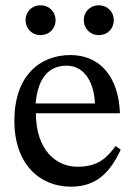

<svg xmlns="http://www.w3.org/2000/svg" viewBox="-20 -692 504 722"><path d="M415 -143C383 -101 352 -65 271 -65C191 -65 115 -128 115 -266H431C426 -406 354 -485 245 -485C128 -485 34 -405 34 -238C34 -77 127 10 247 10C350 10 398 -53 434 -129ZM114 -303C122 -396 162 -445 230 -445C301 -445 334 -377 337 -303ZM132 -672C98 -672 76 -646 76 -616C76 -586 99 -560 132 -560C167 -560 189 -586 189 -616C189 -646 167 -672 132 -672ZM351 -672C317 -672 295 -646 295 -616C295 -586 318 -560 351 -560C386 -560 408 -586 408 -616C408 -646 386 -672 351 -672Z"/></svg>

Font: STIX Two Math
Style: Regular
Weight: 400
Designer: Ross Mills, John Hudson & Paul Hanslow, Tiro Typeworks Ltd; with portions MicroPress Inc., with additions and correction
Foundry: Tiro Typeworks Ltd
Version: Version 2.02 b142